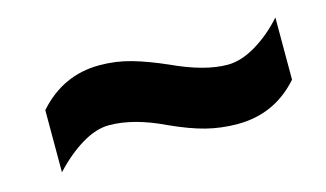

<svg xmlns="http://www.w3.org/2000/svg" viewBox="-38 -523 578 340"><g transform="rotate(-15 251.5 -352.5)"><path d="M246 -301Q190 -328 145 -328Q121 -328 94.5 -312Q68 -296 43 -269V-383Q89 -435 156 -435Q186 -435 214 -427Q242 -419 276 -404Q334 -377 376 -377Q401 -377 428.5 -393.5Q456 -410 479 -436V-322Q434 -271 366 -271Q336 -271 308.5 -278Q281 -285 246 -301Z"/></g></svg>

Font: Noto Sans Condensed
Style: Bold Italic
Weight: 700
Width: 3
Italic angle: -12°
Designer: Monotype Design Team
Foundry: Monotype Imaging Inc.
Version: Version 2.013; ttfautohint (v1.8.4.7-5d5b)